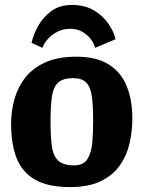

<svg xmlns="http://www.w3.org/2000/svg" viewBox="-20 -743 581 779"><path d="M271 -723Q324 -723 361 -701Q398 -679 420 -646.5Q442 -614 449 -584L366 -549Q362 -566 349 -583.5Q336 -601 315 -613.5Q294 -626 265 -626Q235 -626 211.5 -613.5Q188 -601 173 -583.5Q158 -566 152 -549L108 -569Q115 -602 135 -638Q155 -674 189 -698.5Q223 -723 271 -723ZM264 16Q174 16 121.5 -14.5Q69 -45 47 -102.5Q25 -160 25 -240Q25 -291 38.5 -340Q52 -389 82.5 -428Q113 -467 164 -490Q215 -513 289 -513Q372 -513 422 -481Q472 -449 494.5 -392.5Q517 -336 517 -263Q517 -211 505.5 -161Q494 -111 465.5 -71Q437 -31 388 -7.5Q339 16 264 16ZM280 -72Q319 -72 335 -98Q351 -124 354.5 -165.5Q358 -207 358 -252Q358 -315 352.5 -353Q347 -391 329.5 -408.5Q312 -426 276 -426Q236 -426 216.5 -408.5Q197 -391 191 -353Q185 -315 185 -252Q185 -192 190 -152Q195 -112 215.5 -92Q236 -72 280 -72Z"/></svg>

Font: Faustina ExtraBold
Style: Regular
Weight: 800
Designer: Alfonso Garcia
Foundry: http://www.omnibus-type.com
Version: Version 1.200